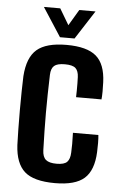

<svg xmlns="http://www.w3.org/2000/svg" viewBox="-55 -807 544 854"><g transform="rotate(5 217.5 -380.0)"><path d="M283.5 -380.5Q284 -393.5 284.2 -409.8Q284.5 -426 284.2 -442Q284 -458 283.5 -470Q282.5 -497.5 269.2 -509.8Q256 -522 221.5 -522Q187.5 -522 173.8 -510Q160 -498 159 -469.5Q157.5 -423.5 156.8 -381.8Q156 -340 156 -300Q156 -260 156.8 -219Q157.5 -178 159 -133Q160 -103 174.8 -90.5Q189.5 -78 223 -78Q257 -78 269.8 -91.2Q282.5 -104.5 283.5 -133.5Q284.5 -151.5 284.5 -171.8Q284.5 -192 283.5 -221.5H397Q398.5 -209.5 398.8 -186Q399 -162.5 398 -145.5Q394.5 -63.5 354 -27.5Q313.5 8.5 223 8.5Q128 8.5 87.2 -27.8Q46.5 -64 42 -145.5Q41 -175 40.2 -216Q39.5 -257 39.5 -301.2Q39.5 -345.5 40.2 -385.5Q41 -425.5 42 -453Q47.5 -537 89.2 -572.8Q131 -608.5 221.5 -608.5Q313 -608.5 354 -573.2Q395 -538 398 -457.5Q399 -439 398.8 -415.5Q398.5 -392 397 -380.5ZM189 -640 106 -768H179L221.5 -696.5L264 -768H336.5L254 -640Z"/></g></svg>

Font: Big Shoulders Text Thin
Style: Bold
Weight: 700
Version: Version 2.002